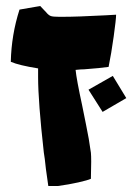

<svg xmlns="http://www.w3.org/2000/svg" viewBox="-20 -608 441 640"><path d="M133 -45Q129 -84 126 -100Q107 -270 107 -351V-380Q44 -390 16 -402Q18 -492 45 -576L114 -588L133 -568Q142 -557 149.5 -554.5Q157 -552 177 -552H189Q237 -552 332 -557L367 -559Q367 -544 359 -486.5Q351 -429 342 -385Q315 -381 261 -377Q250 -377 232 -375Q235 -344 254 -256Q256 -244 266.5 -194Q277 -144 283 -99Q284 -89 284 -69L283 -12Q272 -7 241 0Q210 7 173 12H141ZM275 -309 356 -355 401 -281 322 -235Z"/></svg>

Font: Suez One
Style: Regular
Weight: 400
Designer: Michal Sahar
Foundry: Hagilda
Version: Version 1.001